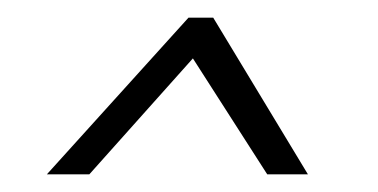

<svg xmlns="http://www.w3.org/2000/svg" viewBox="-20 -692 427 217"><path d="M33 -495 193 -672H221L328 -495H282L198 -626L81 -495Z"/></svg>

Font: Alumni Sans Thin Light
Style: Italic
Weight: 300
Italic angle: -8°
Version: Version 1.016